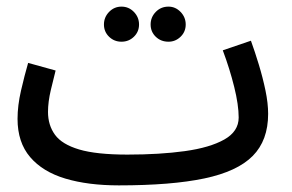

<svg xmlns="http://www.w3.org/2000/svg" viewBox="-20 -539 882 580"><path d="M339 21Q246 21 177.5 0.5Q109 -20 71 -64.5Q33 -109 33 -180Q33 -220 43.5 -265.5Q54 -311 65 -349L148 -326Q142 -303 133.5 -267Q125 -231 125 -201Q125 -161 146 -132Q167 -103 219 -87.5Q271 -72 365 -72Q463 -72 538.5 -82.5Q614 -93 657.5 -117.5Q701 -142 701 -184Q701 -222 687.5 -276.5Q674 -331 653 -387L738 -416Q750 -383 762 -343.5Q774 -304 782 -265.5Q790 -227 790 -195Q790 -115 743.5 -68Q697 -21 597.5 0Q498 21 339 21ZM347 -413Q325 -413 309.5 -428Q294 -443 294 -465Q294 -487 309.5 -503Q325 -519 347 -519Q369 -519 384.5 -503Q400 -487 400 -465Q400 -443 384.5 -428Q369 -413 347 -413ZM489 -413Q466 -413 450.5 -428Q435 -443 435 -465Q435 -487 450.5 -503Q466 -519 489 -519Q510 -519 525.5 -503Q541 -487 541 -465Q541 -443 525.5 -428Q510 -413 489 -413Z"/></svg>

Font: Noto Sans Arabic UI Cn Md
Style: Regular
Weight: 500
Width: 3
Designer: Monotype Design Team, Nadine Chahine and Nizar Qandah
Foundry: Monotype Imaging Inc.
Version: Version 2.010; ttfautohint (v1.8.4.7-5d5b)